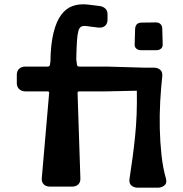

<svg xmlns="http://www.w3.org/2000/svg" viewBox="-20 -866 850 891"><path d="M635 -633Q621 -633 612.5 -640.5Q604 -648 605 -662L607 -732Q609 -761 637 -761L703 -762Q717 -762 725 -754Q733 -746 733 -733L735 -662Q736 -648 727.5 -640.5Q719 -633 705 -633ZM620 5Q602 5 590 -5Q578 -15 581 -36Q589 -88 595.5 -136.5Q602 -185 607 -234Q612 -283 614 -334.5Q616 -386 615 -445L474 -442H471H349Q344 -442 342 -440.5Q340 -439 340 -433L353 -39Q354 -21 343.5 -10.5Q333 0 314 0H212Q193 0 182.5 -11Q172 -22 174 -40L208 -434Q210 -442 199 -442H98Q81 -442 69.5 -452Q58 -462 58 -480V-519Q58 -537 69 -547Q80 -557 98 -557H201Q211 -557 212 -567L214 -580Q215 -659 228 -712.5Q241 -766 263.5 -796.5Q286 -827 317 -838Q348 -849 386 -845L443 -838Q458 -836 468.5 -826.5Q479 -817 479 -800V-775Q479 -756 467.5 -746Q456 -736 436 -738L381 -745Q366 -747 357 -742.5Q348 -738 343.5 -721.5Q339 -705 337 -673.5Q335 -642 334 -590L337 -567Q338 -557 348 -557H471H476L650 -552H652H694Q712 -552 723.5 -542Q735 -532 733 -512Q727 -458 723.5 -395Q720 -332 721.5 -269Q723 -206 729.5 -146Q736 -86 750 -38Q756 -16 743 -5.5Q730 5 713 5Z"/></svg>

Font: OpenDyslexic3
Style: Bold
Weight: 700
Designer: Abelardo Gonzalez
Version: Version 1.000;PS 001.001;hotconv 1.0.56